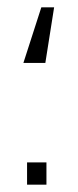

<svg xmlns="http://www.w3.org/2000/svg" viewBox="-20 -505 214 525"><path d="M104 -333 128 -485H93L44 -333ZM54 -61V0H107V-61Z"/></svg>

Font: Modon Arabic
Style: Regular
Weight: 400
Designer: Ahmedzaza
Foundry: Ahmedzaza
Version: Version 2.010